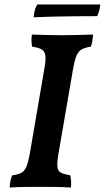

<svg xmlns="http://www.w3.org/2000/svg" viewBox="-20 -833 467 856"><path d="M179 -534Q185 -569 182 -587Q179 -605 165 -613Q151 -621 123 -625Q121 -637 120.5 -650.5Q120 -664 122 -679Q152 -678 186 -677Q220 -676 257 -676Q291 -676 326 -677Q361 -678 395 -679Q394 -665 392 -651.5Q390 -638 385 -625Q359 -621 344.5 -613Q330 -605 321.5 -585.5Q313 -566 306 -527L240 -144Q234 -108 236 -89Q238 -70 252 -63Q266 -56 294 -51Q296 -39 297 -25Q298 -11 296 3Q262 1 229.5 0.5Q197 0 161 0Q124 0 88 0.5Q52 1 23 3Q24 -13 26.5 -26Q29 -39 34 -51Q61 -55 75 -62.5Q89 -70 97 -88.5Q105 -107 112 -143ZM130 -756Q131 -770 135 -786.5Q139 -803 147 -813H427Q426 -801 422.5 -786.5Q419 -772 413 -761Q365 -761 315.5 -760.5Q266 -760 218.5 -759Q171 -758 130 -756Z"/></svg>

Font: Vollkorn SemiBold
Style: Italic
Weight: 600
Italic angle: -11°
Designer: Friedrich Althausen
Foundry: Friedrich Althausen
Version: Version 5.000